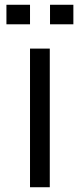

<svg xmlns="http://www.w3.org/2000/svg" viewBox="-20 -786 335 806"><path d="M106 -684H7V-766H106ZM288 -684H190V-766H288ZM189 0H106V-582H189Z"/></svg>

Font: Ruda
Style: Regular
Weight: 400
Designer: Mariela Monsalve, Angelina Sanchez
Foundry: Mariela Monsalve, Angelina Sanchez
Version: Version 1.002